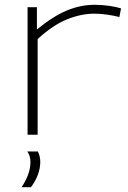

<svg xmlns="http://www.w3.org/2000/svg" viewBox="-20 -562 532 801"><path d="M134 -532V-439Q201 -494 258.5 -518Q316 -542 375 -542Q407 -542 436.5 -537.5Q466 -533 485 -527L478 -491Q455 -497 427 -501Q399 -505 374 -505Q318 -505 259 -481Q200 -457 137 -399V0H95V-532ZM70 219Q107 164 107 114Q107 88 94 70H138Q148 90 148 113Q148 140 138 167Q128 194 109 219Z"/></svg>

Font: Georama Extended ExtraLight
Style: Regular
Weight: 200
Width: 7
Designer: Jean-Baptiste Levee
Foundry: Production Type
Version: Version 1.000